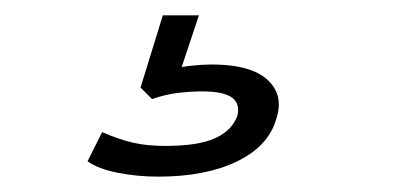

<svg xmlns="http://www.w3.org/2000/svg" viewBox="-20 -40 540 250"><path d="M186 190Q159 190 133.5 185Q108 180 94 170L113 132Q136 142 154 146Q172 150 195 150Q238 150 260 140Q282 130 289 111Q293 95 282 87Q271 79 243 79Q228 79 211.5 81Q195 83 178 89L163 74L192 -20H239L214 55L193 52Q215 47 229.5 45.5Q244 44 255 44Q288 44 308.5 52Q329 60 338 76Q347 92 340 114Q330 150 289 170Q248 190 186 190Z"/></svg>

Font: Nunito Sans 7pt Expanded ExtraLight
Style: Italic
Weight: 250
Width: 7
Italic angle: -9°
Designer: Vernon Adams
Foundry: Vernon Adams
Version: Version 3.101;gftools[0.9.27]